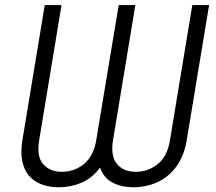

<svg xmlns="http://www.w3.org/2000/svg" viewBox="-20 -748 874 777"><path d="M70.8 -181.6 161.1 -727.5H229L138.7 -181.6Q127.4 -114.3 155 -83.5Q182.6 -52.7 228.5 -52.7Q281.7 -52.7 320.3 -84.7Q358.9 -116.7 369.6 -181.6L460.4 -727.5H527.8L437.5 -181.6Q426.8 -116.7 453.1 -84.7Q479.5 -52.7 529.8 -52.7Q578.6 -52.7 617.9 -83.5Q657.2 -114.3 668 -181.6L758.3 -727.5H826.2L735.8 -181.6Q725.1 -116.7 693.8 -74.2Q662.6 -31.7 617.4 -11Q572.3 9.8 519.5 9.8Q472.7 9.8 436.8 -8.3Q400.9 -26.4 384.8 -69.8Q352.5 -26.4 309.3 -8.3Q266.1 9.8 218.8 9.8Q166 9.8 128.9 -11Q91.8 -31.7 76.2 -74.2Q60.5 -116.7 70.8 -181.6Z"/></svg>

Font: Inter 24pt Light
Style: Italic
Weight: 300
Italic angle: -9.3988°
Designer: Rasmus Andersson
Foundry: rsms
Version: Version 4.001;git-66647c0bb